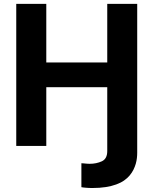

<svg xmlns="http://www.w3.org/2000/svg" viewBox="-20 -747 786 983"><path d="M217 -727.3V-427.2H529.1V-727.3H682.5V35.2Q682.5 47.9 680.9 62.3Q679.3 76.7 675.1 91.6Q670.8 106.5 663.4 121.6Q655.9 136.7 644.2 150.9Q632.5 165.1 615.4 177Q598.4 188.9 574.9 197.4Q551.5 206 521.1 210.8Q490.8 215.6 452.4 215.6Q443.9 215.6 435.2 215.2Q426.5 214.8 418.7 214.1Q410.9 213.4 405.2 212.7Q399.5 212 396.7 211.3V88.8Q400.9 88.8 406.4 89.3Q411.9 89.8 417.8 90.4Q423.7 90.9 429.5 91.3Q435.4 91.6 439.6 91.6Q473.4 91.6 501.4 78.8Q529.1 66.1 529.1 26.3V-300.4H217V0H63.2V-727.3Z"/></svg>

Font: Inter P
Style: Bold
Weight: 700
Designer: Rasmus Andersson
Foundry: rsms
Version: Version 3.018;git-588b23468